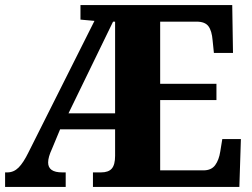

<svg xmlns="http://www.w3.org/2000/svg" viewBox="-20 -734 991 754"><path d="M0 0V-57H9Q34 -57 53 -76Q72 -95 92 -136L351 -652L296 -657V-714H892L895 -526H820L815 -575Q812 -613 798.5 -631Q785 -649 752 -649H609V-405H830V-341H609V-65H779Q810 -65 825 -85.5Q840 -106 845 -139L853 -188H926L920 0H345V-57H377Q406 -57 419 -72Q432 -87 432 -122V-226H216L184 -149Q169 -117 169 -96Q169 -57 224 -57H238V0ZM249 -289H432V-649H424Z"/></svg>

Font: Noto Serif Armenian SemiCondensed ExtraBold
Style: Regular
Weight: 800
Width: 4
Designer: Monotype Design Team
Foundry: Monotype Imaging Inc.
Version: Version 2.008; ttfautohint (v1.8.4.7-5d5b)